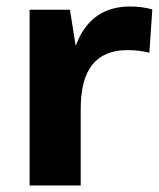

<svg xmlns="http://www.w3.org/2000/svg" viewBox="-20 -570 488 590"><path d="M71 -540H195L228 -331V0H71ZM191 -277Q191 -412 239 -481Q287 -550 380 -550Q396 -550 413.5 -548Q431 -546 448 -541L439 -408Q407 -416 371 -416Q300 -416 264 -371.5Q228 -327 228 -236Z"/></svg>

Font: Pathway Extreme 8pt Thin 12pt
Style: Bold
Weight: 700
Version: Version 1.001;gftools[0.9.26]